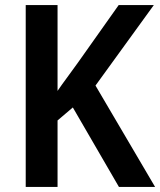

<svg xmlns="http://www.w3.org/2000/svg" viewBox="-20 -734 629 754"><path d="M589 0H447L266 -312L206 -261V0H81V-714H206V-377Q223 -402 243.5 -429.5Q264 -457 286 -488L446 -714H584L355 -398Z"/></svg>

Font: Noto Sans Khmer UI SemiCondensed SemiBold
Style: Regular
Weight: 600
Width: 4
Designer: Danh Hong and the Monotype Design Team
Foundry: Monotype Imaging Inc.
Version: Version 2.002; ttfautohint (v1.8.4.7-5d5b)